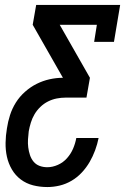

<svg xmlns="http://www.w3.org/2000/svg" viewBox="-20 -550 540 775"><path d="M171 205Q141 205 113.5 198Q86 191 64 174.5Q42 158 28 134Q14 110 8 83Q2 56 2.5 26.5Q3 -3 8 -32Q12 -59 20.5 -85.5Q29 -112 44 -136Q59 -160 81 -179.5Q103 -199 128 -211.5Q153 -224 180 -230Q207 -236 234 -236L112 -450L126 -530H465L440 -381H360L371 -450H221L343 -236L329 -156H245Q227 -156 209 -152.5Q191 -149 174 -140.5Q157 -132 143 -118.5Q129 -105 119.5 -89Q110 -73 104.5 -55Q99 -37 96 -20Q94 -4 93 12.5Q92 29 94 45Q96 61 101 76Q106 91 115.5 102.5Q125 114 139.5 119.5Q154 125 171 125Q192 125 213.5 115.5Q235 106 250.5 88.5Q266 71 275 50Q284 29 288 7H378Q373 32 364 56.5Q355 81 342 103.5Q329 126 310.5 146Q292 166 269 179.5Q246 193 221 199Q196 205 171 205Z"/></svg>

Font: Iosevka Curly Slab MdObl
Style: Regular
Weight: 500
Italic angle: -9°
Monospace: yes
Designer: Belleve Invis
Foundry: Belleve Invis
Version: Version 11.0.0; ttfautohint (v1.8.3)